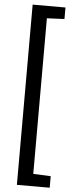

<svg xmlns="http://www.w3.org/2000/svg" viewBox="-71 -922 495 1212"><g transform="rotate(5 176.5 -316.0)"><path d="M85 255V-887H293V-814L182 -809V177L293 182V255Z"/></g></svg>

Font: Farlight84_Sys_V01
Style: Regular
Weight: 400
Designer: Ryoko NISHIZUKA  (kana, bopomofo & ideographs); Paul D. Hunt (Latin, Greek & Cyrillic); Sandoll Communications , Soo-you
Foundry: Adobe
Version: Version 2.004;October 29, 2024;FontCreator 14.0.0.2814 64-bi